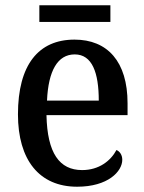

<svg xmlns="http://www.w3.org/2000/svg" viewBox="-20 -697 547 727"><path d="M129 -614H398V-677H129ZM272 10C389 10 443 -48 443 -92C443 -111 433 -124 421 -129C399 -88 355 -53 291 -53C205 -53 159 -117 156 -261H463V-306C463 -464 387 -547 262 -547C126 -547 48 -452 48 -264C48 -91 129 10 272 10ZM354 -316H158C163 -429 198 -491 263 -491C329 -491 354 -422 354 -316Z"/></svg>

Font: Noto Serif Tamil SemiCondensed Medium
Style: Regular
Weight: 500
Width: 4
Designer: Indian Type Foundry, Tom Grace, and the Monotype Design Team
Foundry: Monotype Imaging Inc.
Version: Version 2.004